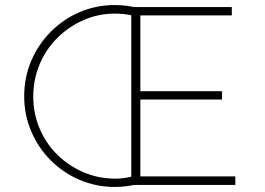

<svg xmlns="http://www.w3.org/2000/svg" viewBox="-20 -734 1050 762"><path d="M508 -672Q491 -676 473 -678Q455 -680 436 -680Q370 -680 311 -654Q252 -628 207 -583Q162 -538 137 -478Q112 -418 112 -351Q112 -284 137 -224.5Q162 -165 207 -120.5Q252 -76 311 -50.5Q370 -25 438 -25Q471 -25 507 -34L526 -3Q504 2 481.5 5Q459 8 436 8Q362 8 296.5 -20Q231 -48 181.5 -97.5Q132 -147 104 -212.5Q76 -278 76 -352Q76 -427 104 -492.5Q132 -558 181.5 -608Q231 -658 296.5 -686Q362 -714 436 -714Q460 -714 483 -711Q506 -708 528 -702ZM501 -706H900V-673H537V-372H861V-339H537V-34H914V0H501Z"/></svg>

Font: Josefin Sans ExtraLight
Style: Regular
Weight: 250
Designer: Santiago Orozco
Foundry: Typemade
Version: Version 2.000